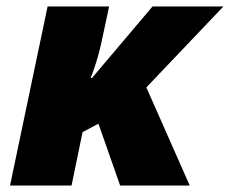

<svg xmlns="http://www.w3.org/2000/svg" viewBox="-20 -573 710 593"><path d="M11 0H201L235 -165L284 -191L351 0H566L432 -303L670 -553H451L264 -332H260C271 -359 284 -400 292 -436L317 -553H127Z"/></svg>

Font: Noto Sans UI Black
Style: Italic
Weight: 900
Italic angle: -372°
Designer: Monotype Design Team
Foundry: Monotype Imaging Inc.
Version: Version 1.901